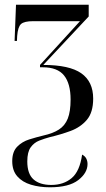

<svg xmlns="http://www.w3.org/2000/svg" viewBox="-20 -556 449 816"><path d="M192 240Q148 240 111.5 229Q75 218 53.5 193.5Q32 169 32 129Q32 89 53 67.5Q74 46 104.5 36.5Q135 27 164 20Q205 11 230.5 -5.5Q256 -22 268 -52Q280 -82 280 -133Q280 -201 252 -235.5Q224 -270 162 -270H150V-280L320 -466H121Q83 -466 69.5 -454Q56 -442 53 -403L52 -382H42L48 -536H357V-486L164 -280Q275 -280 325.5 -244.5Q376 -209 376 -137Q376 -78 349 -46.5Q322 -15 280 0.5Q238 16 191 27Q169 33 147 41.5Q125 50 110.5 70Q96 90 96 130Q96 183 122.5 206.5Q149 230 198 230Q250 230 284.5 201Q319 172 329 101Q342 108 347 118.5Q352 129 352 141Q352 179 312.5 209.5Q273 240 192 240Z"/></svg>

Font: Noto Serif Display ExtraCondensed Medium
Style: Regular
Weight: 500
Width: 2
Designer: Monotype Design Team
Foundry: Monotype Imaging Inc.
Version: Version 2.009